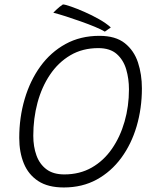

<svg xmlns="http://www.w3.org/2000/svg" viewBox="-20 -822 717 868"><path d="M268.5 25.5Q197 25.5 152.8 -3.5Q108.5 -32.5 87.8 -83Q67 -133.5 67 -198.5Q67 -291 91.5 -374.2Q116 -457.5 162.5 -521.8Q209 -586 276.2 -623Q343.5 -660 429.5 -660Q502.5 -660 544.2 -626.8Q586 -593.5 603.8 -539.5Q621.5 -485.5 621.5 -422.5Q621.5 -332.5 597.8 -251.5Q574 -170.5 528.2 -108.2Q482.5 -46 417.2 -10.2Q352 25.5 268.5 25.5ZM271 -33.5Q340.5 -33.5 394.8 -64.5Q449 -95.5 486.2 -149.5Q523.5 -203.5 543.2 -272.5Q563 -341.5 563 -418Q563 -466 550.5 -508.5Q538 -551 507.8 -577.8Q477.5 -604.5 424.5 -604.5Q353 -604.5 298.2 -572.2Q243.5 -540 206 -484.2Q168.5 -428.5 149.5 -357.5Q130.5 -286.5 130.5 -208.5Q130.5 -159 144.8 -119.5Q159 -80 189.8 -56.8Q220.5 -33.5 271 -33.5ZM264.5 -802Q275 -801.5 301.5 -792.2Q328 -783 361.8 -768.2Q395.5 -753.5 427.8 -735.2Q460 -717 481 -698L454 -679Q437.5 -689 408.5 -701Q379.5 -713 345 -725.2Q310.5 -737.5 277.8 -748Q245 -758.5 221 -764.5Q226 -769.5 233.2 -776.8Q240.5 -784 249 -790.8Q257.5 -797.5 264.5 -802Z"/></svg>

Font: Grandstander Thin ExtraLight
Style: Italic
Weight: 250
Italic angle: -15°
Version: Version 1.200